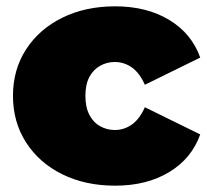

<svg xmlns="http://www.w3.org/2000/svg" viewBox="-20 -577 655 607"><path d="M344 10Q250 10 177 -26Q104 -62 62.5 -126.5Q21 -191 21 -274Q21 -357 62.5 -421Q104 -485 177 -521Q250 -557 344 -557Q444 -557 515 -514Q586 -471 613 -395L438 -309Q421 -347 396.5 -364Q372 -381 343 -381Q318 -381 296.5 -369Q275 -357 262.5 -333.5Q250 -310 250 -274Q250 -238 262.5 -214Q275 -190 296.5 -178Q318 -166 343 -166Q372 -166 396.5 -183Q421 -200 438 -238L613 -152Q586 -76 515 -33Q444 10 344 10Z"/></svg>

Font: Montserrat Thin Black
Style: Regular
Weight: 900
Version: Version 9.000